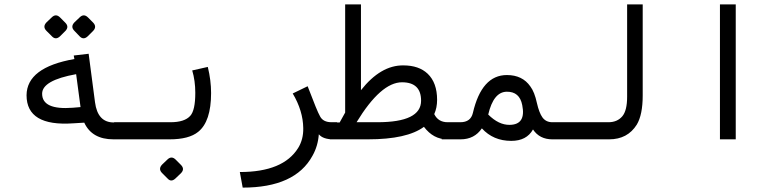

<svg xmlns="http://www.w3.org/2000/svg" viewBox="-20 -635 3540 875"><path d="M347 -147 327 -297Q172 -269 172 -208Q172 -133 312 -144ZM497 0Q399 0 364 -76L314 -73Q101 -58 101 -201Q102 -328 319 -366L316 -382L384 -390L413 -169Q425 -77 498 -77H517V0ZM381.1 -555.4 404.6 -531.8Q422.8 -512.6 403.6 -493.3L380 -469.8Q360.8 -451.6 343.7 -468.7L320.1 -493.3Q299.8 -512.6 319 -532.9L342.6 -555.4Q361.8 -574.6 381.1 -555.4ZM253.8 -555.4 277.3 -531.8Q296.6 -512.6 277.3 -493.3L253.8 -469.8Q234.5 -451.6 217.4 -468.7L192.8 -493.3Q172.5 -512.6 191.7 -532.9L215.3 -555.4Q234.5 -574.6 253.8 -555.4Z M757 -78Q821 -78 847 -107Q870 -132 870 -212Q870 -267 856 -314L927 -330Q942 -269 942 -211Q942 -81 883 -34Q841 0 753 0H500V-78ZM780.8 92.6 804.3 116.2Q823.6 135.4 804.3 154.7L779.7 178.2Q760.4 196.4 744.4 179.3L719.8 154.7Q699.5 135.4 718.7 115.1L742.3 92.6Q761.5 73.4 780.8 92.6Z M1418 -150Q1431 -118 1439 -104Q1453 -78 1491 -78H1516V0H1499Q1452 0 1433 -23Q1429 31 1404 75Q1325 220 1086 220L1073 149Q1271 149 1339 39Q1363 0 1362 -51Q1361 -130 1314 -209L1382 -242Z M1959 -115Q1977 -78 2020 -78H2024V0H2018Q1955 0 1912 -57Q1835 0 1657 0H1483V-77H1528Q1540 -99 1553 -122V-615H1625V-224Q1715 -338 1818 -337Q1889 -337 1929 -299Q1972 -258 1972 -180Q1972 -144 1959 -115ZM1605 -78H1700Q1899 -78 1899 -176Q1899 -260 1812 -260Q1716 -260 1605 -78Z M2205 -113Q2253 -65 2303 -66Q2378 -67 2360 -156Q2348 -218 2289 -217Q2229 -216 2205 -113ZM2409 -45Q2380 7 2310 7Q2228 7 2176 -50Q2142 0 2079 0H1993V-78H2078Q2125 -78 2135 -120Q2175 -293 2290 -293Q2361 -293 2397 -241Q2416 -216 2427 -165Q2437 -121 2452 -100Q2468 -78 2497 -78H2510V0H2497Q2439 0 2409 -45Z M2909 -200Q2909 -112 2882 -67Q2840 0 2756 0H2493V-78H2753Q2793 -78 2816 -105Q2838 -131 2838 -194V-615H2909Z M3261 -615H3333V0H3261Z"/></svg>

Font: Vazir Code
Style: Code
Weight: 400
Foundry: DejaVu fonts team - Redesigned by Saber Rastikerdar
Version: Version 1.1.2